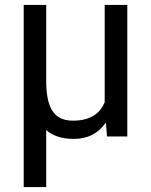

<svg xmlns="http://www.w3.org/2000/svg" viewBox="-20 -548 606 771"><path d="M75.2 0ZM165.5 -528.3V-219.2Q166 -139.6 191.2 -101.6Q216.3 -63.5 272.9 -63.5Q370.1 -63.5 400.4 -137.7V-528.3H491.2V0H409.7L405.3 -56.2Q359.9 9.8 276.9 9.8Q205.1 9.8 165.5 -25.9V203.1H75.2V-528.3Z"/></svg>

Font: Roboto
Style: Regular
Weight: 400
Designer: Google
Version: Version 2.134; 2016; ttfautohint (v1.6)